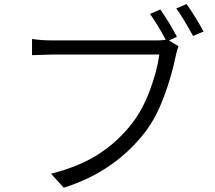

<svg xmlns="http://www.w3.org/2000/svg" viewBox="-20 -875 1040 928"><path d="M835 -697.3 796.9 -679.7 842.8 -651.4Q836.9 -638.7 829.1 -603.5Q809.6 -506.8 771.5 -405.3Q733.4 -303.7 679.7 -234.4Q531.2 -43.9 288.1 32.2L226.6 -35.2Q364.3 -70.3 457 -130.4Q549.8 -190.4 617.2 -277.3Q668 -341.8 703.6 -436.5Q739.3 -531.2 750 -611.3H231.4Q210.9 -611.3 134.8 -608.4V-686.5Q182.6 -679.7 231.4 -679.7H740.2Q759.8 -679.7 781.2 -682.6Q743.2 -753.9 705.1 -807.6L754.9 -829.1Q804.7 -756.8 835 -697.3ZM832 -834 881.8 -855.5Q920.9 -800.8 963.9 -722.7L913.1 -701.2Q860.4 -796.9 832 -834Z"/></svg>

Font: Gen Shin Gothic Normal
Style: Regular
Weight: 300
Designer: [Source Han Sans]
Ryoko NISHIZUKA  (kana & ideographs); Paul D. Hunt (Latin, Greek & Cyrillic); Wenlong ZHANG  (bopomofo
Version: Version 1.002.20150607